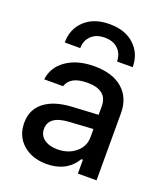

<svg xmlns="http://www.w3.org/2000/svg" viewBox="-142 -869 849 977"><g transform="rotate(20 282.5 -380.5)"><path d="M250 -80Q309 -80 348.5 -113Q388 -146 388 -196V-240L258 -232Q151 -225 151 -155Q151 -120 178.5 -100Q206 -80 250 -80ZM223 9Q145 9 95.5 -34.5Q46 -78 46 -150Q46 -221 97.5 -262Q149 -303 244 -309L388 -317V-363Q388 -451 279 -451Q187 -451 168 -392H66Q74 -460 133.5 -501Q193 -542 284 -542Q383 -542 437.5 -494.5Q492 -447 492 -363V0H391V-75H383Q332 9 223 9ZM100 -604Q100 -677 149.5 -723.5Q199 -770 284 -770Q369 -770 418.5 -723.5Q468 -677 468 -604H383Q383 -645 356.5 -671Q330 -697 284 -697Q238 -697 211 -671Q184 -645 184 -604Z"/></g></svg>

Font: Manrope Medium
Style: Medium
Weight: 500
Designer: Mikhail Sharanda
Foundry: Mikhail Sharanda
Version: Version 4.000;hotconv 1.0.109;makeotfexe 2.5.65596